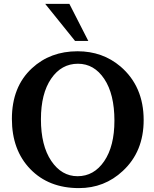

<svg xmlns="http://www.w3.org/2000/svg" viewBox="-20 -949 792 985"><path d="M41 -339Q41 -504 144 -599Q238 -686 378 -686Q506 -686 598 -608Q717 -506 717 -333Q717 -171 610 -72Q516 16 385 16Q230 16 135.5 -81.5Q41 -179 41 -339ZM190 -337Q190 -202 243 -123.5Q296 -45 378 -45Q462 -45 514.5 -122Q567 -199 567 -330Q567 -466 515 -544Q463 -622 380 -622Q295 -622 242.5 -545.5Q190 -469 190 -337ZM212 -929H336L433 -739H365Z"/></svg>

Font: Khartiya
Style: Bold
Weight: 700
Version: Version 1.0.2